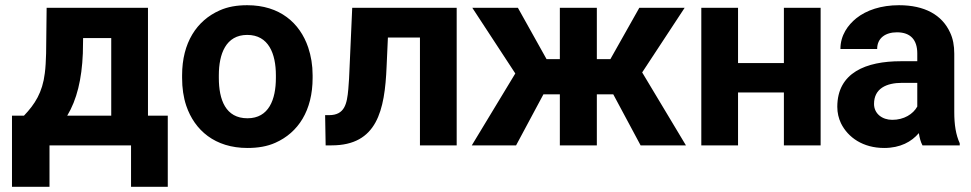

<svg xmlns="http://www.w3.org/2000/svg" viewBox="-20 -558 3729 737"><path d="M26 -114V159H170V0H483V159H624V-114H548V-528H159L157 -353C156 -324 155 -299 152 -277C143 -203 114 -158 72 -114ZM238 -114C275 -175 294 -254 298 -353L299 -412H407V-114Z M679 -259C679 -220 684 -185 695 -152C727 -58 805 10 930 10C970 10 1006 4 1037 -10C1125 -49 1180 -134 1180 -259V-269C1180 -308 1174 -343 1163 -376C1131 -470 1054 -538 929 -538C889 -538 854 -532 823 -518C735 -479 679 -394 679 -269ZM820 -259V-269C820 -351 847 -424 929 -424C1011 -424 1039 -352 1039 -269V-259C1039 -176 1012 -104 930 -104C846 -104 820 -175 820 -259Z M1228 -116 1230 0H1253C1427 0 1457 -133 1464 -303L1469 -414H1592V0H1733V-528H1332L1322 -303C1321 -269 1319 -240 1317 -216C1312 -159 1303 -116 1243 -116Z M1791 0H1961L2066 -196H2129V0H2271V-196H2334L2439 0H2613L2445 -280L2608 -528H2434L2323 -331H2271V-528H2129V-331H2078L1968 -528H1793L1958 -276Z M2672 0H2813V-203H2989V0H3130V-528H2989V-316H2813V-528H2672Z M3194 -148C3194 -125 3199 -104 3208 -85C3235 -30 3293 10 3374 10C3436 10 3479 -14 3507 -47C3510 -28 3514 -13 3521 0H3664V-8C3649 -41 3643 -79 3643 -128V-352C3643 -383 3638 -410 3627 -433C3596 -501 3529 -538 3431 -538C3362 -538 3306 -519 3267 -488C3235 -462 3206 -423 3206 -370H3347C3347 -412 3379 -434 3423 -434C3476 -434 3501 -404 3501 -353V-323H3438C3304 -323 3194 -279 3194 -148ZM3335 -159C3335 -218 3382 -240 3443 -240H3501V-149C3485 -120 3450 -98 3405 -98C3366 -98 3335 -122 3335 -159Z"/></svg>

Font: Asimov Pro
Style: Bd
Weight: 700
Designer: Google
Version: Version 2.000980; 2014